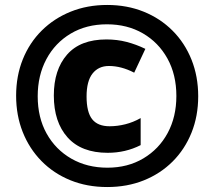

<svg xmlns="http://www.w3.org/2000/svg" viewBox="-20 -744 864 774"><path d="M412 10Q331 10 263.5 -17.5Q196 -45 147 -95Q98 -145 71.5 -212Q45 -279 45 -358Q45 -438 72 -505Q99 -572 148.5 -621Q198 -670 265 -697Q332 -724 412 -724Q492 -724 559 -697Q626 -670 675.5 -620.5Q725 -571 752 -503.5Q779 -436 779 -356Q779 -276 752 -209Q725 -142 676 -93Q627 -44 560 -17Q493 10 412 10ZM413 -68Q495 -68 558 -105.5Q621 -143 656 -208Q691 -273 691 -357Q691 -443 655 -508Q619 -573 556 -609.5Q493 -646 411 -646Q328 -646 265 -608.5Q202 -571 167 -505.5Q132 -440 132 -356Q132 -270 168 -205.5Q204 -141 267.5 -104.5Q331 -68 413 -68ZM414 -128Q308 -128 252.5 -190Q197 -252 197 -359Q197 -463 250.5 -524Q304 -585 409 -585Q452 -585 490.5 -575Q529 -565 566 -547L521 -451Q469 -478 419 -478Q377 -478 353 -447.5Q329 -417 329 -355Q329 -292 351.5 -263.5Q374 -235 422 -235Q453 -235 485 -243Q517 -251 547 -268V-159Q486 -128 414 -128Z"/></svg>

Font: Noto Sans Lao Looped SemiCondensed Black
Style: Regular
Weight: 900
Width: 4
Designer: Mark Frömberg, Ben Mitchell
Foundry: The Fontpad Ltd
Version: Version 1.002; ttfautohint (v1.8.4.7-5d5b)